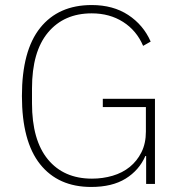

<svg xmlns="http://www.w3.org/2000/svg" viewBox="-20 -730 713 762"><path d="M560 -111H557Q532 -54 478.5 -21Q425 12 342 12Q211 12 139 -78.5Q67 -169 67 -349Q67 -529 139.5 -619.5Q212 -710 344 -710Q429 -710 489 -670.5Q549 -631 578 -565L548 -548Q522 -609 468.5 -643Q415 -677 344 -677Q234 -677 170.5 -601Q107 -525 107 -379V-320Q107 -174 170 -97.5Q233 -21 345 -21Q388 -21 427 -32.5Q466 -44 495 -67.5Q524 -91 541.5 -126Q559 -161 559 -208V-305H388V-338H595V0H560Z"/></svg>

Font: IBM Plex Sans KR ExtraLight
Style: Regular
Weight: 200
Designer: Mike Abbink; Paul van der Laan; Pieter van Rosmalen; Wujin Sim; Chorong Kim; Dohee Lee;
Foundry: Sandoll Inc.
Version: Version 1.001